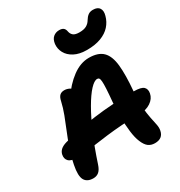

<svg xmlns="http://www.w3.org/2000/svg" viewBox="-223 -1130 1212 1293"><g transform="rotate(-30 383.5 -483.5)"><path d="M604.4 10.6Q574.2 10.6 553.7 -5Q533.2 -20.6 518.4 -57Q504 -90.8 497.5 -144.2Q491 -197.6 490.7 -257Q490.4 -316.4 494.4 -368Q500.4 -431.6 502.4 -470Q504.4 -508.4 502.9 -527.3Q501.4 -546.2 496.4 -552.8Q491.4 -559.4 481.8 -559.4Q459.2 -559.4 426.3 -524.1Q393.4 -488.8 355 -422.4Q316.6 -356 276.7 -263.6Q236.8 -171.2 199.4 -57Q188 -22 170.3 -7Q152.6 8 127 8Q78.4 8 60.2 -24.8Q42 -57.6 57.6 -135.8Q70.2 -199 89.4 -253.9Q108.6 -308.8 129.6 -359.4Q150.6 -410 168.7 -457.7Q186.8 -505.4 197.4 -552.4Q203 -579.6 216.2 -591.9Q229.4 -604.2 251.8 -604.2Q271.8 -604.2 291.2 -594.3Q310.6 -584.4 322.8 -558.4L260 -538.6Q312.6 -617.4 375.6 -663.9Q438.6 -710.4 504.2 -710.4Q576.4 -710.4 612.1 -675Q647.8 -639.6 655.8 -563.5Q663.8 -487.4 653 -365Q646.6 -293.2 651 -241.8Q655.4 -190.4 662.8 -154.5Q670.2 -118.6 675.7 -92.4Q681.2 -66.2 676.6 -44.6Q671.2 -17.2 653.2 -3.3Q635.2 10.6 604.4 10.6ZM103.2 -166.8Q54.2 -166.8 35.9 -185.8Q17.6 -204.8 23.8 -235.6Q28 -256 43.9 -270.5Q59.8 -285 89.8 -293.6Q202 -325.4 342.5 -344.5Q483 -363.6 652.8 -363.6Q711.8 -363.6 729.8 -345.7Q747.8 -327.8 741.6 -296.8Q734.6 -259.6 698.7 -235.5Q662.8 -211.4 611 -211.4Q535.8 -211.4 471.6 -206.8Q407.4 -202.2 353.4 -195.7Q299.4 -189.2 254.1 -182.6Q208.8 -176 171.5 -171.4Q134.2 -166.8 103.2 -166.8ZM522.2 -762Q462.8 -762 423.9 -782.8Q385 -803.6 367.7 -836Q350.4 -868.4 354 -904.4Q358.4 -939.2 377.9 -955.5Q397.4 -971.8 424.2 -971.8Q445.8 -971.8 457.1 -962.7Q468.4 -953.6 471.6 -933.8Q475.6 -913.6 489.9 -901.9Q504.2 -890.2 536.4 -890.2Q572.2 -890.2 592.4 -901.8Q612.6 -913.4 624 -933.2Q636.8 -954.4 651.8 -965.6Q666.8 -976.8 689.8 -976.8Q726.4 -976.8 739.7 -955.2Q753 -933.6 742.8 -899Q732.2 -858.6 704.4 -827.6Q676.6 -796.6 630.9 -779.3Q585.2 -762 522.2 -762Z"/></g></svg>

Font: Shantell Sans Light
Style: Italic
Weight: 300
Italic angle: -11°
Designer: Stephen Nixon, Anya Danilova, Shantell Martin
Foundry: Arrow Type
Version: Version 1.008;[ac192a2d6]